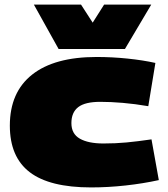

<svg xmlns="http://www.w3.org/2000/svg" viewBox="-20 -809 732 839"><path d="M23 -260Q23 -406 120.5 -483Q218 -560 402 -560Q470 -560 537.5 -553Q605 -546 659 -534L628 -345Q569 -355 516.5 -359.5Q464 -364 418 -364Q352 -364 322 -341Q292 -318 292 -271Q292 -224 329 -203Q366 -182 432 -182Q485 -182 532.5 -186.5Q580 -191 642 -200L674 -22Q606 -7 529 1.5Q452 10 378 10Q197 10 110 -56.5Q23 -123 23 -260ZM641 -789 526 -595H236L128 -789H334L385 -710L435 -789Z"/></svg>

Font: Georama Extended Black
Style: Regular
Weight: 900
Width: 7
Designer: Jean-Baptiste Levee
Foundry: Production Type
Version: Version 1.000